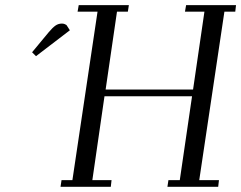

<svg xmlns="http://www.w3.org/2000/svg" viewBox="-20 -722 932 742"><path d="M104 -520 168 -597.2Q183.6 -615.7 194.6 -623.3Q205.6 -630.9 219.2 -630.9Q224.6 -630.9 229.2 -629.2Q233.9 -627.4 235.8 -626L237.8 -624L250 -605L119.1 -504.9ZM213.9 0 217.8 -25.9H259.8L356.9 -676.8H279.8L284.2 -702.1H478L474.1 -676.8H432.1L388.2 -376H726.1L770 -676.8H694.8L699.2 -702.1H892.1L889.2 -676.8H847.2L750 -25.9H826.2L823.2 0H627L630.9 -25.9H674.8L722.2 -350.1H383.8L336.9 -25.9H411.1L408.2 0Z"/></svg>

Font: Dehuti Alt
Style: Italic
Weight: 400
Version: Version 1.2